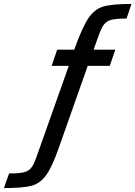

<svg xmlns="http://www.w3.org/2000/svg" viewBox="-209 -762 687 974"><path d="M268 -516 266 -510H376L348 -428H236L90 -14Q55 86 24.5 127.5Q-6 169 -49.5 180.5Q-93 192 -189 192L-163 118Q-114 118 -90 112.5Q-66 107 -52.5 91.5Q-39 76 -26 40L140 -428H53L81 -510H168L169 -514Q209 -625 240 -670.5Q271 -716 315.5 -729Q360 -742 458 -742L433 -668Q372 -668 347.5 -659Q323 -650 309 -623Q295 -596 268 -516Z"/></svg>

Font: Assailand Medium
Style: Italic
Weight: 500
Italic angle: -8°
Designer: Hector Gatti with collaboration of the Omnibus-Type team
Foundry: Omnibus-Type
Version: Version 0.072;October 19, 2019;FontCreator 12.0.0.2547 64-bi